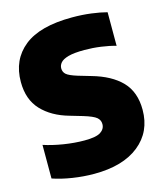

<svg xmlns="http://www.w3.org/2000/svg" viewBox="-113 -835 792 930"><g transform="rotate(-15 283.0 -370.0)"><path d="M244.5 10Q191.5 10 136.5 1.5Q81.5 -7 38 -22V-190.5Q82 -176 136.5 -167.2Q191 -158.5 241 -158.5Q299.5 -158.5 322 -173.5Q344.5 -188.5 344.5 -213Q344.5 -233 329 -246.2Q313.5 -259.5 264 -274.5L201 -293Q115.5 -317 65.5 -370.2Q15.5 -423.5 15.5 -511.5Q15.5 -623 94.8 -686.5Q174 -750 335.5 -750Q386.5 -750 431 -744.2Q475.5 -738.5 509 -729.5V-561Q477 -570.5 435.5 -576.2Q394 -582 353 -582Q300.5 -582 272 -574Q243.5 -566 232.5 -553Q221.5 -540 221.5 -525Q221.5 -506.5 234.5 -494.8Q247.5 -483 289.5 -470L352.5 -451.5Q448.5 -424.5 499.5 -371.8Q550.5 -319 550.5 -229.5Q550.5 -119.5 469.8 -54.8Q389 10 244.5 10Z"/></g></svg>

Font: Encode Sans Semi Condensed Black
Style: Regular
Weight: 900
Width: 4
Designer: Multiple Designers
Foundry: Impallari Type
Version: Version 3.000; ttfautohint (v1.8.3) -l 8 -r 50 -G 200 -x 14 